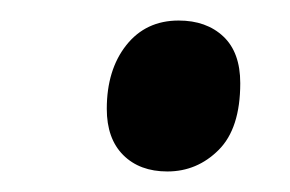

<svg xmlns="http://www.w3.org/2000/svg" viewBox="-20 -449 282 187"><path d="M84 -343Q84 -381 103 -405Q122 -429 154 -429Q181 -429 197.5 -413.5Q214 -398 214 -368Q214 -324 193 -303Q172 -282 143 -282Q116 -282 100 -298Q84 -314 84 -343Z"/></svg>

Font: Noto Serif CondSemiBold
Style: Italic
Weight: 600
Width: 3
Italic angle: -12°
Designer: Monotype Design Team
Foundry: Monotype Imaging Inc.
Version: Version 1.001